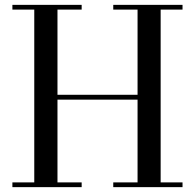

<svg xmlns="http://www.w3.org/2000/svg" viewBox="-20 -770 802 790"><path d="M731 -750V-730.5H641V-19.5H731V0H446V-19.5H546V-360H216.5V-19.5H316V0H31V-19.5H121V-730.5H31V-750H316V-730.5H216.5V-380H546V-730.5H446V-750Z"/></svg>

Font: Bodoni Moda 11pt
Style: Regular
Weight: 400
Version: Version 2.004